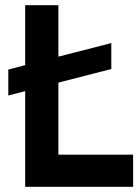

<svg xmlns="http://www.w3.org/2000/svg" viewBox="-20 -720 540 740"><path d="M77 0V-700H205V-124H493V0ZM12 -352V-452L409 -554V-454Z"/></svg>

Font: Cabin Resolve
Style: Bold-Resolve
Weight: 700
Designer: Pablo Impallari
Foundry: Pablo Impallari. http://www.impallari.com Igino Marini. http://www.ikern.com
Version: Version 3.001